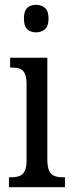

<svg xmlns="http://www.w3.org/2000/svg" viewBox="-20 -775 300 795"><path d="M17 0V-41H27Q46 -41 60 -46Q74 -51 82 -66Q90 -81 90 -110V-425Q90 -455 83 -470Q76 -485 63.5 -490Q51 -495 32 -495H22V-536H176V-115Q176 -84 183.5 -68Q191 -52 205.5 -46.5Q220 -41 239 -41H249V0ZM129 -641Q107 -641 93 -654Q79 -667 79 -698Q79 -730 93 -742.5Q107 -755 129 -755Q151 -755 166 -742.5Q181 -730 181 -698Q181 -667 166 -654Q151 -641 129 -641Z"/></svg>

Font: Noto Serif ExtraCondensed
Style: Regular
Weight: 400
Width: 2
Designer: Monotype Design Team
Foundry: Monotype Imaging Inc.
Version: Version 2.013